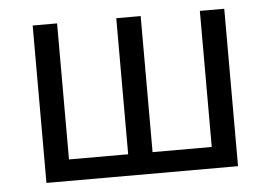

<svg xmlns="http://www.w3.org/2000/svg" viewBox="-43 -571 883 627"><g transform="rotate(-5 399.0 -258.0)"><path d="M85 0V-516H165V-70H359V-516H439V-70H633V-516H713V0Z"/></g></svg>

Font: IBM Plex Sans Var
Style: Regular
Weight: 400
Designer: Mike Abbink, Paul van der Laan, Pieter van Rosmalen
Foundry: Bold Monday
Version: Version 3.000